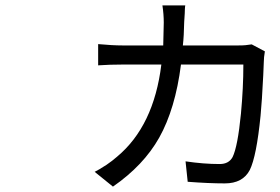

<svg xmlns="http://www.w3.org/2000/svg" viewBox="-20 -633 1040 714"><path d="M916 -468 965 -442Q961 -419 961 -402Q959 -347 957 -319Q955 -271 949 -203Q934 -52 909 -1Q883 49 816 49Q756 49 678 43L670 -33Q737 -23 797 -23Q831 -23 845 -49Q864 -88 876 -210Q885 -306 885 -393H653Q632 -228 572 -121Q514 -18 400 61L332 6Q345 0 376 -20Q398 -35 415 -50Q552 -164 580 -393H437Q388 -393 345 -390V-469Q398 -464 437 -464H587Q589 -536 589 -549Q589 -580 584 -613H669Q668 -609 667.5 -598.5Q667 -588 667 -583L666 -567L665 -552Q664 -498 660 -464H865Q884 -464 893 -465Q907 -467 916 -468Z"/></svg>

Font: Source Han Sans Regular
Style: Regular
Weight: 400
Designer: Ryoko NISHIZUKA  (kana & ideographs); Paul D. Hunt (Latin, Greek & Cyrillic); Wenlong ZHANG  (bopomofo); Sandoll Communi
Foundry: Adobe Systems Incorporated
Version: Version 1.00 January 18, 2024, initial release